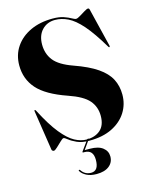

<svg xmlns="http://www.w3.org/2000/svg" viewBox="-133 -797 846 1084"><g transform="rotate(-15 290.0 -255.0)"><path d="M305 10Q261 10 232.5 -3Q204 -16 188 -29Q172 -42 166 -42Q160 -42 145.8 -28.2Q131.5 -14.5 117 -0.8Q102.5 13 95.5 13Q92 13 88 10.2Q84 7.5 83.5 3L48 -229Q47 -235.5 49.5 -237Q52.5 -238.5 56 -233Q104.5 -139 145.5 -88.8Q186.5 -38.5 222 -19.5Q257.5 -0.5 290.5 -0.5Q341 -0.5 371.5 -27.5Q402 -54.5 402 -109.5Q402 -162 369.8 -199.8Q337.5 -237.5 253 -266.5Q131.5 -308.5 81.2 -365.8Q31 -423 31 -502.5Q31 -564 62.8 -610.8Q94.5 -657.5 150.8 -683.8Q207 -710 281 -710Q319.5 -710 345.2 -701Q371 -692 386.5 -683Q402 -674 410 -674Q418 -674 434 -683.8Q450 -693.5 465.8 -703.2Q481.5 -713 488.5 -713Q495 -713 497 -705L552 -479.5Q553.5 -473 550 -471.5Q547 -469.5 544 -475Q490.5 -565 447.8 -613.8Q405 -662.5 367.2 -680.8Q329.5 -699 292 -699Q245.5 -699 215.8 -667.8Q186 -636.5 186 -583Q186 -529 216.5 -490Q247 -451 326 -423Q411 -393 460 -359.2Q509 -325.5 530 -284.8Q551 -244 551 -194Q551 -137 521.8 -90.8Q492.5 -44.5 437.5 -17.2Q382.5 10 305 10ZM295 -2.5H304.5L264 54.5H294Q343.5 54.5 369.2 74.5Q395 94.5 395 126Q395 160.5 368.8 181.5Q342.5 202.5 295.5 202.5Q260 202.5 236.2 190Q212.5 177.5 203 160.5Q200 156.5 203.5 154.5Q207 152 211 157.5Q231 187.5 267 187.5Q311 187.5 311 123.5Q311 65 260 65H253.5Q246.5 65 251 58Z"/></g></svg>

Font: Fraunces 144pt S000
Style: Bold
Weight: 700
Version: Version 1.000; ttfautohint (v1.8.3)